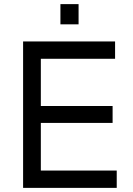

<svg xmlns="http://www.w3.org/2000/svg" viewBox="-20 -911 643 931"><path d="M92 0V-710H538V-626H178V-397H526V-315H178V-84H546V0ZM273 -793V-891H361V-793Z"/></svg>

Font: Geist
Style: Regular
Weight: 400
Designer: Basement.studio, Andrés Briganti, Mateo Zaragoza
Foundry: Basement.studio, Vercel, Andrés Briganti, Guido Ferreyra, Mateo Zaragoza
Version: Version 1.401